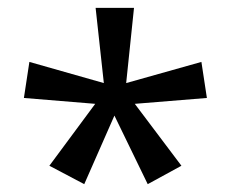

<svg xmlns="http://www.w3.org/2000/svg" viewBox="-20 -780 591 490"><path d="M322 -760 302 -568 494 -622 508 -530 324 -515 443 -357 357 -310 272 -485 195 -310 106 -357 223 -515 41 -530 55 -622 245 -568 224 -760Z"/></svg>

Font: Noto Sans Thaana
Style: Regular
Weight: 400
Designer: Monotype Design Team
Foundry: Monotype Imaging Inc.
Version: Version 2.001